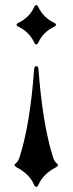

<svg xmlns="http://www.w3.org/2000/svg" viewBox="-20 -538 286 757"><path d="M37.6 0ZM208.5 -508.3ZM208.5 112.8Q208.5 117.7 200.7 121.6Q149.4 148.4 131.8 190.4Q127.9 198.7 123 198.7Q118.2 198.7 114.3 190.4Q96.7 148.4 45.4 121.6Q37.6 117.2 37.6 113Q37.6 108.9 43.9 104.5Q51.8 98.6 57.6 80.1Q99.1 -49.8 114.3 -263.7Q115.2 -277.3 123 -277.3Q130.9 -277.3 131.8 -263.7Q147.9 -49.3 188.5 80.1Q194.3 98.6 202.1 104.5Q208.5 108.9 208.5 112.8ZM193.4 -432.6Q150.4 -412.1 130.9 -370.1Q127.4 -362.8 123 -362.8Q118.7 -362.8 115.2 -370.1Q94.7 -413.1 52.7 -432.6Q45.4 -436 45.4 -440.4Q45.4 -444.8 52.7 -448.2Q95.7 -468.8 115.2 -510.7Q118.7 -518.1 123 -518.1Q127.4 -518.1 130.9 -510.7Q151.4 -467.8 193.4 -448.2Q200.7 -444.8 200.7 -440.4Q200.7 -436 193.4 -432.6Z"/></svg>

Font: UnifrakturMaguntia18
Style: Book
Weight: 400
Designer: j. 'mach' wust, Gerrit Ansmann, Georg Duffner, based on a font by Peter Wiegel, original typeface by Carl Albert Fahrenw
Version: Version 2017-03-19